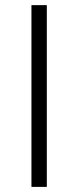

<svg xmlns="http://www.w3.org/2000/svg" viewBox="-20 -731 306 751"><path d="M163.1 0H103V-710.9H163.1Z"/></svg>

Font: Vazir Thin FD
Style: Thin-FD
Weight: 100
Designer: Saber Rastikerdar
Foundry: Saber Rastikerdar
Version: Version 30.0.0